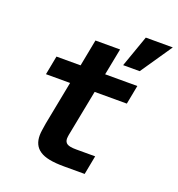

<svg xmlns="http://www.w3.org/2000/svg" viewBox="-144 -929 969 1048"><g transform="rotate(20 340.5 -404.5)"><path d="M459 -627.4H555.2L680.7 -811H523.9ZM345.2 2.4H464.8L485.8 -107.4H376C350.1 -107.4 332.5 -110.4 322.8 -116.7C313 -122.6 308.1 -133.3 308.1 -146.5C308.1 -150.4 308.6 -153.8 309.1 -158.7C310.1 -168 311.5 -172.4 312 -175.8L362.8 -437H549.8L570.8 -546.9H383.8L414.1 -702.1H271L241.2 -546.9H101.1L80.1 -437H220.2L170.9 -182.6C168 -167 165.5 -149.4 164.6 -141.6C163.1 -130.4 162.1 -122.6 162.1 -111.8C162.1 -74.7 174.3 -44.9 204.1 -25.4C231.9 -6.8 276.4 2.4 345.2 2.4Z"/></g></svg>

Font: Hack
Style: Bold Oblique
Weight: 700
Italic angle: -12°
Monospace: yes
Designer: Christopher Simpkins
Foundry: Christopher Simpkins
Version: Version 2.010